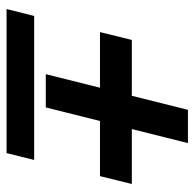

<svg xmlns="http://www.w3.org/2000/svg" viewBox="-24 -580 570 561"><g transform="rotate(90 260.5 -300.0)"><path d="M74.3 -307.6 97.2 -400.7H260.4L301.4 -564.6H398.6L357.6 -400.7H518.1L495.1 -307.6H334L294.4 -149.3H197.2L236.8 -307.6ZM6.9 -34.7 27.1 -115.3H447.9L427.8 -34.7Z"/></g></svg>

Font: Afacad
Style: Bold Italic
Weight: 700
Italic angle: -14°
Designer: Kristian Moeller
Foundry: Dicotype
Version: Version 1.000; ttfautohint (v1.8.4.7-5d5b)